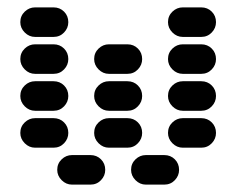

<svg xmlns="http://www.w3.org/2000/svg" viewBox="-20 -510 640 520"><path d="M335 -50Q335 -34 347 -22Q359 -10 375 -10H425Q442 -10 453.5 -22Q465 -34 465 -50Q465 -67 453.5 -78.5Q442 -90 425 -90H375Q359 -90 347 -78.5Q335 -67 335 -50ZM135 -50Q135 -34 147 -22Q159 -10 175 -10H225Q242 -10 253.5 -22Q265 -34 265 -50Q265 -67 253.5 -78.5Q242 -90 225 -90H175Q159 -90 147 -78.5Q135 -67 135 -50ZM435 -150Q435 -134 447 -122Q459 -110 475 -110H525Q542 -110 553.5 -122Q565 -134 565 -150Q565 -167 553.5 -178.5Q542 -190 525 -190H475Q459 -190 447 -178.5Q435 -167 435 -150ZM235 -150Q235 -134 247 -122Q259 -110 275 -110H325Q342 -110 353.5 -122Q365 -134 365 -150Q365 -167 353.5 -178.5Q342 -190 325 -190H275Q259 -190 247 -178.5Q235 -167 235 -150ZM35 -150Q35 -134 47 -122Q59 -110 75 -110H125Q142 -110 153.5 -122Q165 -134 165 -150Q165 -167 153.5 -178.5Q142 -190 125 -190H75Q59 -190 47 -178.5Q35 -167 35 -150ZM435 -250Q435 -234 447 -222Q459 -210 475 -210H525Q542 -210 553.5 -222Q565 -234 565 -250Q565 -267 553.5 -278.5Q542 -290 525 -290H475Q459 -290 447 -278.5Q435 -267 435 -250ZM235 -250Q235 -234 247 -222Q259 -210 275 -210H325Q342 -210 353.5 -222Q365 -234 365 -250Q365 -267 353.5 -278.5Q342 -290 325 -290H275Q259 -290 247 -278.5Q235 -267 235 -250ZM35 -250Q35 -234 47 -222Q59 -210 75 -210H125Q142 -210 153.5 -222Q165 -234 165 -250Q165 -267 153.5 -278.5Q142 -290 125 -290H75Q59 -290 47 -278.5Q35 -267 35 -250ZM435 -350Q435 -334 447 -322Q459 -310 475 -310H525Q542 -310 553.5 -322Q565 -334 565 -350Q565 -367 553.5 -378.5Q542 -390 525 -390H475Q459 -390 447 -378.5Q435 -367 435 -350ZM235 -350Q235 -334 247 -322Q259 -310 275 -310H325Q342 -310 353.5 -322Q365 -334 365 -350Q365 -367 353.5 -378.5Q342 -390 325 -390H275Q259 -390 247 -378.5Q235 -367 235 -350ZM35 -350Q35 -334 47 -322Q59 -310 75 -310H125Q142 -310 153.5 -322Q165 -334 165 -350Q165 -367 153.5 -378.5Q142 -390 125 -390H75Q59 -390 47 -378.5Q35 -367 35 -350ZM435 -450Q435 -434 447 -422Q459 -410 475 -410H525Q542 -410 553.5 -422Q565 -434 565 -450Q565 -467 553.5 -478.5Q542 -490 525 -490H475Q459 -490 447 -478.5Q435 -467 435 -450ZM35 -450Q35 -434 47 -422Q59 -410 75 -410H125Q142 -410 153.5 -422Q165 -434 165 -450Q165 -467 153.5 -478.5Q142 -490 125 -490H75Q59 -490 47 -478.5Q35 -467 35 -450Z"/></svg>

Font: Matrix Sans Raster
Style: Regular
Weight: 400
Designer: Brad Neil
Version: Version 1.100